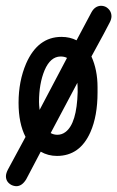

<svg xmlns="http://www.w3.org/2000/svg" viewBox="-57 -537 403 660"><path d="M0 103Q-9.3 103 -18.1 98.6Q-36.6 88.4 -36.6 68.8Q-36.6 59.1 -29.8 45.9L30.8 -66.4Q6.8 -112.8 6.8 -183.6Q6.8 -257.8 32.7 -318.4Q72.8 -410.2 154.3 -410.2Q183.1 -410.2 206.1 -398.4L257.3 -494.6Q269 -516.1 289.6 -517.1Q300.3 -517.1 308.6 -512.2Q325.7 -501 326.2 -481.4Q326.2 -471.2 320.3 -460Q310.1 -439 257.3 -342.8Q278.3 -296.4 278.3 -237.3V-219.2Q278.3 -138.2 253.9 -83Q217.8 -1 138.7 -1Q108.4 -1 83 -15.6Q34.7 75.2 33.2 79.1Q19 102.5 0 103ZM150.9 -342.8Q116.2 -342.3 96.2 -295.4Q77.1 -249.5 77.1 -186Q77.1 -177.7 79.1 -159.2L173.3 -337.9Q164.6 -342.8 150.9 -342.8ZM140.1 -73.7Q155.8 -73.7 168.5 -83.5Q207 -112.8 210 -220.7Q210 -241.7 209 -252.4L117.2 -79.6Q127.9 -73.7 140.1 -73.7Z"/></svg>

Font: Vibur
Style: Medium
Weight: 400
Version: Version 1.004